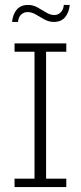

<svg xmlns="http://www.w3.org/2000/svg" viewBox="-20 -759 328 779"><path d="M39 0V-34H120V-549H39V-583H249V-549H167V-34H249V0ZM198 -670Q179 -670 160.5 -680Q142 -690 125.5 -700Q109 -710 92 -710Q77 -710 66 -700Q55 -690 53 -670H29Q32 -701 48 -720Q64 -739 94 -739Q114 -739 132 -729Q150 -719 167 -708.5Q184 -698 201 -698Q215 -698 226 -708.5Q237 -719 239 -739H263Q260 -708 244 -689Q228 -670 198 -670Z"/></svg>

Font: Rokkitt SemiBold ExtraLight
Style: Regular
Weight: 250
Version: Version 3.103